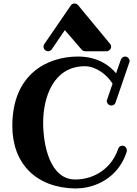

<svg xmlns="http://www.w3.org/2000/svg" viewBox="-20 -1049 780 1090"><path d="M714 -694C715 -696 716 -699 716 -702C716 -715 704 -728 690 -728C680 -728 670 -721 666 -710L639 -633C605 -674 537 -728 423 -728C251 -728 50 -631 50 -334C50 -120 185 17 407 21C496 21 587 -15 647 -89C687 -139 699 -188 700 -190C700 -192 700 -194 700 -196C700 -209 689 -222 675 -222C663 -222 653 -214 650 -202C615 -98 520 -30 407 -30C263 -30 225 -226 225 -352C225 -498 284 -673 462 -673C524 -673 587 -626 619 -574L588 -483C587 -481 586 -478 586 -475C586 -464 597 -450 612 -450C623 -450 633 -456 636 -467ZM585 -758C597 -758 611 -769 611 -784C611 -790 609 -795 605 -800L423 -1020C418 -1026 411 -1029 402 -1029C394 -1029 386 -1025 382 -1018L231 -798C228 -794 227 -789 227 -784C227 -771 238 -758 253 -758C261 -758 269 -762 274 -769L348 -878L444 -767C449 -761 456 -758 463 -758Z"/></svg>

Font: Ribeye
Style: Regular
Weight: 400
Designer: Astigmatic (AOETI)
Foundry: Astigmatic (AOETI)
Version: Version 1.000